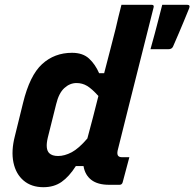

<svg xmlns="http://www.w3.org/2000/svg" viewBox="-20 -770 810 800"><path d="M280 -550Q325 -550 351 -526Q377 -502 393 -465H414Q426 -511 438 -557.5Q450 -604 462 -651Q467 -674 472.5 -696Q478 -718 486 -750H612Q623 -750 620 -739Q595 -639 568.5 -534.5Q542 -430 517 -330Q492 -230 470 -142Q467 -126 473 -120Q478 -115 488 -115H519Q512 -89 505 -62.5Q498 -36 491 -10Q488 0 478 0H435Q387 0 360.5 -20.5Q334 -41 328 -78H296Q268 -34 236.5 -12Q205 10 161 10Q111 10 78.5 -17.5Q46 -45 36 -93Q26 -141 42 -203L76 -341Q104 -456 155.5 -503Q207 -550 280 -550ZM682 -565H607Q618 -604 625 -630.5Q632 -657 639 -684Q646 -711 656 -750H760Q774 -750 768 -735Q755 -703 745 -679Q735 -655 725 -631.5Q715 -608 701 -576Q696 -565 682 -565ZM185 -132Q197 -120 222 -120Q249 -120 278.5 -135.5Q308 -151 344 -193Q356 -237 367.5 -281.5Q379 -326 390 -370Q363 -400 343 -412Q323 -424 299 -424Q271 -424 248 -403Q225 -382 214 -336L179 -196Q168 -149 185 -132Z"/></svg>

Font: Recursive Mn Lnr St
Style: Bold Italic
Weight: 700
Italic angle: -15°
Monospace: yes
Version: Version 1.079;hotconv 1.0.112;makeotfexe 2.5.65598; ttfautoh